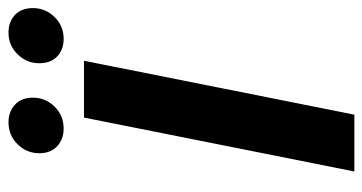

<svg xmlns="http://www.w3.org/2000/svg" viewBox="-226 -648 874 463"><g transform="rotate(-90 211.5 -417.0)"><path d="M29 0 159 -652H296L166 0ZM132 -701Q107 -701 90 -716.5Q73 -732 73 -760Q73 -790 94.5 -812Q116 -834 148 -834Q173 -834 190 -818.5Q207 -803 207 -775Q207 -745 185.5 -723Q164 -701 132 -701ZM349 -701Q323 -701 306.5 -716.5Q290 -732 290 -760Q290 -790 311.5 -812Q333 -834 364 -834Q390 -834 406.5 -818.5Q423 -803 423 -775Q423 -745 401.5 -723Q380 -701 349 -701Z"/></g></svg>

Font: Source Sans 3
Style: Bold Italic
Weight: 700
Italic angle: -11°
Designer: Paul D. Hunt
Foundry: Adobe
Version: Version 3.052;hotconv 1.1.0;makeotfexe 2.6.0